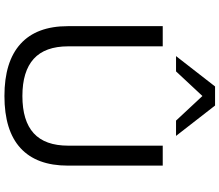

<svg xmlns="http://www.w3.org/2000/svg" viewBox="-82 -899 990 866"><g transform="rotate(90 413.0 -466.0)"><path d="M413 9Q258 9 178 -63.5Q98 -136 98 -277V-705H189V-279Q189 -174 245.5 -123Q302 -72 413 -72Q525 -72 581 -123Q637 -174 637 -279V-705H727V-277Q727 -136 648 -63.5Q569 9 413 9ZM233 -765 370 -941H456L593 -765H524L413 -884L302 -765Z"/></g></svg>

Font: Nunito Sans 10pt SemiExpanded
Style: Regular
Weight: 400
Width: 6
Designer: Vernon Adams
Foundry: Vernon Adams
Version: Version 3.101;gftools[0.9.27]